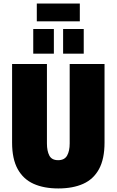

<svg xmlns="http://www.w3.org/2000/svg" viewBox="-20 -1048 656 1080"><path d="M308 12Q227 12 169 -14Q111 -40 79.5 -97Q48 -154 48 -246V-688H244V-241Q244 -199 257.5 -173Q271 -147 307 -147Q343 -147 357.5 -173Q372 -199 372 -241V-688H568V-246Q568 -154 537 -97Q506 -40 448 -14Q390 12 308 12ZM167 -746V-885H283V-746ZM335 -746V-885H451V-746ZM187 -928V-1028H429V-928Z"/></svg>

Font: Archivo Condensed Black
Style: Regular
Weight: 900
Width: 3
Designer: Hector Gatti
Foundry: Omnibus-Type
Version: Version 2.001